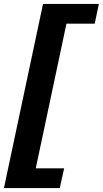

<svg xmlns="http://www.w3.org/2000/svg" viewBox="-49 -731 521 973"><path d="M-29 222 169 -711H309L111 222ZM-5 222 10 122H276L254 222ZM168 -611 183 -711H452L431 -611Z"/></svg>

Font: Ysabeau Infant Black
Style: Italic
Weight: 900
Italic angle: -12°
Designer: Christian Thalmann (Catharsis Fonts)
Version: Version 2.001;gftools[0.9.30]; featfreeze: ss01,ss02,lnum